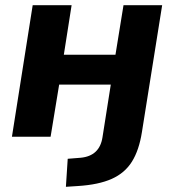

<svg xmlns="http://www.w3.org/2000/svg" viewBox="-20 -527 671 740"><path d="M234 193 241 85 291 81Q364 74 375 2L407 -201H208L175 0H26L106 -507H256L226 -316H425L456 -507H605L527 -18Q516 52 488.5 96Q461 140 410.5 162.5Q360 185 280 190Z"/></svg>

Font: Mulish ExtraBold
Style: Italic
Weight: 800
Italic angle: -9°
Designer: Vernon Adams
Foundry: Vernon Adams
Version: Version 3.603; ttfautohint (v1.8.3)